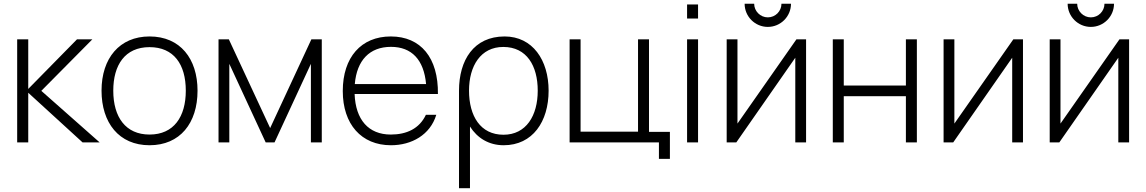

<svg xmlns="http://www.w3.org/2000/svg" viewBox="-20 -746 6006 1006"><path d="M70 0H128V-260L412.5 0H502L196.5 -270L464 -540H383.5L128 -280V-540H70Z M763.5 15C923 15 1015 -100.5 1015 -271C1015 -438 924.5 -555 763.5 -555C606 -555 512 -440.5 512 -271C512 -103 603 15 763.5 15ZM573.5 -271C573.5 -405 634.5 -499 763.5 -499C890 -499 953.5 -409.5 953.5 -271C953.5 -134.5 891 -41 763.5 -41C638.5 -41 573.5 -132 573.5 -271Z M1125 0H1181.5V-411.5L1372 0H1418.5L1609 -411.5V0H1666V-540H1611.5L1395.5 -75L1179 -540H1125Z M2028.5 15C2136.5 15 2234 -39 2266 -144.5H2211.5C2177.5 -72 2110.5 -41 2027.5 -41C1911 -41 1843 -118.5 1838 -253.5H2274.5C2277 -443 2185 -555 2027.5 -555C1872.5 -555 1776 -446 1776 -269C1776 -95 1873.5 15 2028.5 15ZM1839 -305.5C1849.5 -430 1916.5 -500.5 2028.5 -500.5C2137.5 -500.5 2201 -432.5 2212.5 -305.5Z M2619 15C2771 15 2854.5 -109 2854.5 -271C2854.5 -431 2770.5 -555 2624 -555C2462 -555 2385 -430.5 2385 -271V240H2442.5V-83C2481 -22.5 2541.5 15 2619 15ZM2437.5 -271C2437.5 -401 2499 -500 2617 -500C2740 -500 2797.5 -401 2797.5 -271C2797.5 -140 2737 -40 2618 -40C2497 -40 2437.5 -138.5 2437.5 -271Z M3432.5 86.5H3490V-55H3380.5V-540H3323V-56H3022V-540H2964.5V0H3432.5Z M3580 -649H3637.5V-722.5H3580ZM3580 0H3637.5V-540H3580Z M4203.5 -540H4153L3844 -98.5V-540H3787.5V0H3838L4147 -443.5V0H4203.5ZM3881.5 -726.5C3881.5 -659.5 3936 -605 4003 -605C4070 -605 4124.5 -659.5 4124.5 -726.5H4074.5C4074.5 -687.5 4043 -655 4003 -655C3964 -655 3931.5 -687.5 3931.5 -726.5Z M4343.5 0H4401V-242H4726.5V0H4784V-540H4726.5V-298H4401V-540H4343.5Z M5340 -540H5289.5L4980.5 -98.5V-540H4924V0H4974.5L5283.5 -443.5V0H5340Z M5896 -540H5845.5L5536.5 -98.5V-540H5480V0H5530.5L5839.5 -443.5V0H5896ZM5574 -726.5C5574 -659.5 5628.5 -605 5695.5 -605C5762.5 -605 5817 -659.5 5817 -726.5H5767C5767 -687.5 5735.5 -655 5695.5 -655C5656.5 -655 5624 -687.5 5624 -726.5Z"/></svg>

Font: Eudonet Light
Style: Regular
Weight: 300
Designer: Mikhail Sharanda
Foundry: Mikhail Sharanda
Version: Version 4.503;Glyphs 3.1.2 (3151)